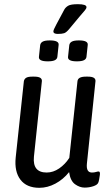

<svg xmlns="http://www.w3.org/2000/svg" viewBox="-20 -890 523 917"><path d="M168 7Q107 7 77.5 -32Q48 -71 55 -138L94 -502Q96 -513 105 -518.5Q114 -524 134 -524H144Q182 -524 180 -502L142 -141Q135 -66 203 -66Q234 -66 262.5 -85.5Q291 -105 311 -136L350 -502Q352 -524 390 -524H400Q438 -524 436 -502L395 -108Q391 -66 419 -66Q430 -66 438 -68.5Q446 -71 451 -71Q459 -71 457 -55Q456 -46 453.5 -33Q451 -20 449 -17Q445 -7 425.5 -0.5Q406 6 384 6Q361 6 338.5 -10Q316 -26 310 -68Q282 -33 244.5 -13Q207 7 168 7ZM347 -597Q302 -597 305 -619L311 -675Q313 -686 323.5 -691.5Q334 -697 357 -697Q402 -697 399 -675L393 -619Q392 -608 381 -602.5Q370 -597 347 -597ZM208 -597Q163 -597 166 -619L172 -675Q174 -686 184.5 -691.5Q195 -697 218 -697Q263 -697 260 -675L254 -619Q253 -608 242 -602.5Q231 -597 208 -597ZM256 -728Q235 -728 235 -740Q235 -745 239.5 -754Q244 -763 249 -773L287 -844Q293 -855 305.5 -862.5Q318 -870 352 -870Q393 -870 393 -856Q393 -849 385 -840Q377 -831 361 -812L311 -752Q297 -735 286.5 -731.5Q276 -728 256 -728Z"/></svg>

Font: Asap Condensed Condensed Regular
Style: Italic
Weight: 400
Width: 3
Italic angle: -6°
Designer: Pablo Cosgaya
Foundry: Omnibus-Type
Version: Version 3.001; ttfautohint (v1.8.4.7-5d5b)